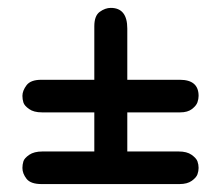

<svg xmlns="http://www.w3.org/2000/svg" viewBox="-20 -606 565 489"><path d="M37.1 -178.2Q37.1 -187 39.6 -195.1Q42 -203.1 54.4 -211.7Q66.9 -220.2 87.9 -220.2H220.2V-319.8H86.9Q65.9 -319.8 54 -328.4Q42 -336.9 39.6 -345Q37.1 -353 37.1 -361.8Q37.1 -375 47.6 -388.9Q58.1 -402.8 85 -402.8H220.2V-539.1Q220.2 -565.9 234.1 -575.9Q248 -585.9 262.2 -585.9Q304.2 -585.9 304.2 -533.2V-402.8H438Q485.8 -402.8 485.8 -361.8Q485.8 -354 482.9 -345.5Q480 -336.9 469 -328.4Q458 -319.8 439 -319.8H304.2V-220.2H435.1Q456.1 -220.2 468 -211.7Q480 -203.1 482.9 -195.1Q485.8 -187 485.8 -178.2Q485.8 -170.4 482.9 -162.1Q480 -153.8 468.5 -145.5Q457 -137.2 437 -137.2H85.9Q58.1 -137.2 47.6 -150.6Q37.1 -164.1 37.1 -178.2Z"/></svg>

Font: CMU Typewriter Text
Style: Bold
Weight: 700
Version: Version 0.7.0